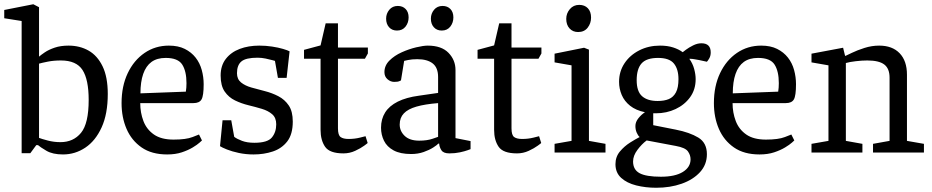

<svg xmlns="http://www.w3.org/2000/svg" viewBox="-30 -719 4395 905"><path d="M267 9Q218 9 188.5 -8.5Q159 -26 149 -35H141L113 3H72V-620L-10 -633V-672L127 -699L154 -685V-475V-459V-452Q163 -460 181.5 -472.5Q200 -485 228 -494.5Q256 -504 293 -504Q346 -504 387.5 -480.5Q429 -457 453.5 -406.5Q478 -356 478 -276Q478 -182 449 -118.5Q420 -55 372 -23Q324 9 267 9ZM255 -49Q316 -49 352 -93Q388 -137 388 -248Q388 -344 359 -389Q330 -434 257 -434Q223 -434 195.5 -428.5Q168 -423 154 -419V-69Q167 -64 195.5 -56.5Q224 -49 255 -49Z M758 9Q685 9 637.5 -24Q590 -57 566.5 -111.5Q543 -166 543 -233Q543 -313 572 -374Q601 -435 651.5 -469.5Q702 -504 766 -504Q810 -504 841 -488.5Q872 -473 892 -447.5Q912 -422 921 -389Q930 -356 930 -322Q930 -268 920 -250.5Q910 -233 882 -233H631Q631 -188 646 -148.5Q661 -109 695.5 -85Q730 -61 788 -61Q847 -61 877.5 -73Q908 -85 908 -85L922 -57Q922 -57 911 -47Q900 -37 878.5 -24Q857 -11 827 -1Q797 9 758 9ZM632 -279 846 -287Q849 -305 849 -327Q849 -383 829 -414.5Q809 -446 751 -446Q710 -446 684 -427Q658 -408 645 -370.5Q632 -333 632 -279Z M1019 -152H1060L1074 -74Q1087 -64 1111 -55Q1135 -46 1169 -46Q1231 -46 1251.5 -71Q1272 -96 1272 -133Q1272 -164 1253 -180.5Q1234 -197 1204 -206Q1174 -215 1141 -223Q1108 -231 1078 -245.5Q1048 -260 1029 -287.5Q1010 -315 1010 -363Q1010 -410 1034.5 -441.5Q1059 -473 1100 -488.5Q1141 -504 1192 -504Q1223 -504 1252.5 -499.5Q1282 -495 1304 -488.5Q1326 -482 1335 -477L1321 -352H1280L1266 -432Q1266 -432 1253.5 -435.5Q1241 -439 1222 -443Q1203 -447 1184 -447Q1129 -447 1108 -429.5Q1087 -412 1087 -374Q1087 -346 1106 -330.5Q1125 -315 1155 -306.5Q1185 -298 1218.5 -289.5Q1252 -281 1282 -265.5Q1312 -250 1331 -222Q1350 -194 1350 -146Q1350 -86 1324 -52.5Q1298 -19 1256 -5Q1214 9 1165 9Q1129 9 1096 2Q1063 -5 1039.5 -14.5Q1016 -24 1007 -30Z M1481 -442H1403V-484L1481 -505L1505 -609H1563V-495H1704V-467L1690 -442H1563V-114Q1563 -82 1575.5 -73Q1588 -64 1613 -64Q1642 -64 1667.5 -70.5Q1693 -77 1693 -77L1703 -45Q1704 -45 1687 -32.5Q1670 -20 1644 -8Q1618 4 1589 4Q1524 4 1502.5 -27Q1481 -58 1481 -107Z M1908 7Q1857 7 1825.5 -10Q1794 -27 1780 -55.5Q1766 -84 1766 -117Q1766 -158 1785.5 -189Q1805 -220 1845 -240Q1885 -260 1945 -268L2035 -281V-356Q2035 -400 2009.5 -420Q1984 -440 1937 -440Q1911 -440 1893 -436Q1875 -432 1875 -432L1860 -340Q1860 -340 1852.5 -336.5Q1845 -333 1828 -333Q1811 -333 1796.5 -345.5Q1782 -358 1782 -379Q1782 -410 1805.5 -433.5Q1829 -457 1863.5 -472.5Q1898 -488 1932 -496Q1966 -504 1986 -504Q2051 -504 2084 -470Q2117 -436 2117 -389V-68L2188 -54V-16Q2188 -16 2174.5 -11Q2161 -6 2138 -1Q2115 4 2088 4Q2060 4 2050.5 -11Q2041 -26 2040 -42H2036Q2031 -36 2012.5 -24Q1994 -12 1967 -2.5Q1940 7 1908 7ZM1946 -56Q1983 -56 2009 -65Q2035 -74 2035 -74V-233Q1973 -228 1933 -216.5Q1893 -205 1873.5 -184.5Q1854 -164 1854 -132Q1854 -101 1877.5 -78.5Q1901 -56 1946 -56ZM1841 -575Q1818 -575 1804 -590.5Q1790 -606 1790 -631Q1790 -655 1805 -673Q1820 -691 1845 -691Q1868 -691 1882 -676.5Q1896 -662 1896 -637Q1896 -612 1881.5 -593.5Q1867 -575 1841 -575ZM2052 -575Q2029 -575 2015 -590.5Q2001 -606 2001 -631Q2001 -655 2016 -673Q2031 -691 2056 -691Q2079 -691 2093 -676.5Q2107 -662 2107 -637Q2107 -612 2092.5 -593.5Q2078 -575 2052 -575Z M2299 -442H2221V-484L2299 -505L2323 -609H2381V-495H2522V-467L2508 -442H2381V-114Q2381 -82 2393.5 -73Q2406 -64 2431 -64Q2460 -64 2485.5 -70.5Q2511 -77 2511 -77L2521 -45Q2522 -45 2505 -32.5Q2488 -20 2462 -8Q2436 4 2407 4Q2342 4 2320.5 -27Q2299 -58 2299 -107Z M2584 -41 2664 -55V-411L2584 -425V-466L2723 -494L2746 -485V-55L2824 -41V0H2584ZM2695 -568Q2670 -568 2654.5 -585Q2639 -602 2639 -630Q2639 -656 2656 -676Q2673 -696 2700 -696Q2726 -696 2741 -680Q2756 -664 2756 -636Q2756 -609 2740 -588.5Q2724 -568 2695 -568Z M3063 166Q3013 166 2969 155Q2925 144 2898 119.5Q2871 95 2871 55Q2871 20 2892 -5Q2913 -30 2940 -47Q2967 -64 2985 -73Q2977 -80 2971 -94Q2965 -108 2965 -125Q2965 -144 2979 -161.5Q2993 -179 3010 -190Q2967 -199 2940 -220.5Q2913 -242 2900.5 -271.5Q2888 -301 2888 -333Q2888 -382 2913.5 -420.5Q2939 -459 2983 -481.5Q3027 -504 3081 -504Q3116 -504 3142.5 -495.5Q3169 -487 3188 -473Q3189 -474 3203 -484.5Q3217 -495 3237 -505Q3257 -515 3276 -515Q3320 -515 3320 -472Q3320 -456 3313.5 -444.5Q3307 -433 3302 -428L3265 -436Q3251 -438 3242 -440Q3233 -442 3219 -442Q3235 -420 3242 -394Q3249 -368 3249 -346Q3249 -297 3223 -261Q3197 -225 3154.5 -205Q3112 -185 3062 -185H3049V-129L3155 -108Q3221 -95 3261.5 -70.5Q3302 -46 3302 8Q3302 57 3269.5 92.5Q3237 128 3183 147Q3129 166 3063 166ZM3085 114Q3152 114 3188.5 91.5Q3225 69 3225 32Q3225 12 3212.5 -5.5Q3200 -23 3156 -31L3018 -57Q2995 -40 2974.5 -12.5Q2954 15 2954 42Q2954 81 2985 97.5Q3016 114 3085 114ZM3070 -243Q3101 -243 3122.5 -252Q3144 -261 3156 -283.5Q3168 -306 3168 -346Q3168 -393 3146.5 -419.5Q3125 -446 3072 -446Q3017 -446 2994 -420Q2971 -394 2971 -341Q2971 -288 2996.5 -265.5Q3022 -243 3070 -243Z M3550 9Q3477 9 3429.5 -24Q3382 -57 3358.5 -111.5Q3335 -166 3335 -233Q3335 -313 3364 -374Q3393 -435 3443.5 -469.5Q3494 -504 3558 -504Q3602 -504 3633 -488.5Q3664 -473 3684 -447.5Q3704 -422 3713 -389Q3722 -356 3722 -322Q3722 -268 3712 -250.5Q3702 -233 3674 -233H3423Q3423 -188 3438 -148.5Q3453 -109 3487.5 -85Q3522 -61 3580 -61Q3639 -61 3669.5 -73Q3700 -85 3700 -85L3714 -57Q3714 -57 3703 -47Q3692 -37 3670.5 -24Q3649 -11 3619 -1Q3589 9 3550 9ZM3424 -279 3638 -287Q3641 -305 3641 -327Q3641 -383 3621 -414.5Q3601 -446 3543 -446Q3502 -446 3476 -427Q3450 -408 3437 -370.5Q3424 -333 3424 -279Z M3795 0V-41L3875 -55V-411L3795 -425V-466L3944 -494L3952 -461L3954 -455Q3961 -458 3985.5 -470Q4010 -482 4044.5 -493Q4079 -504 4114 -504Q4176 -504 4210.5 -468Q4245 -432 4245 -367V-55L4325 -41V0H4085V-41L4163 -55V-353Q4163 -396 4138 -415Q4113 -434 4058 -434Q4033 -434 4003.5 -430.5Q3974 -427 3957 -422V-55L4035 -41V0Z"/></svg>

Font: Faustina VF Beta
Style: Regular
Weight: 400
Designer: Alfonso Garcia
Foundry: Omnibus-Type
Version: Version 1.006